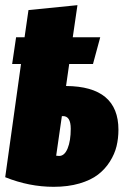

<svg xmlns="http://www.w3.org/2000/svg" viewBox="-23 -702 489 741"><path d="M231.9 -370.1Q434.1 -368.7 434.1 -201.2Q434.1 -168 426.8 -137.7Q419.4 -107.4 401.1 -78.4Q382.8 -49.3 355.2 -28.1Q327.6 -6.8 283.7 6.1Q239.7 19 184.1 19Q89.4 19 -2.9 -18.1L58.1 -455.1H23.9L39.1 -558.1H71.8L86.9 -663.1L275.9 -682.1L257.8 -558.1H363.8L335.9 -455.1H244.1ZM205.1 -100.1Q226.1 -100.1 238 -129.2Q250 -158.2 250 -205.1Q250 -253.9 220.2 -253.9H215.8L193.8 -101.1Q198.7 -100.1 205.1 -100.1Z"/></svg>

Font: Fira Sans Compressed Heavy
Style: Italic
Weight: 900
Width: 3
Italic angle: -8°
Designer: Carrois Corporate & Edenspiekermann AG
Foundry: Carrois Corporate GbR & Edenspiekermann AG
Version: Version 4.203;PS 004.203;hotconv 1.0.88;makeotf.lib2.5.64775